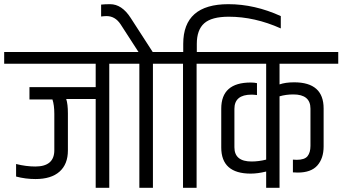

<svg xmlns="http://www.w3.org/2000/svg" viewBox="-44 -899 1639 919"><path d="M216 -354Q216 -396 207 -423H97V-482H414V-594H-24V-650H575V-594H479V0H414V-425H273Q281 -401 281 -356V-179Q281 -113 241 -77.5Q201 -42 126 -42Q78 -42 33 -54V-114Q81 -102 125 -102Q216 -102 216 -180Z M784 -650V-594H688V0H623V-594H527V-650H619L533 -783Q507 -822 466 -822Q456 -822 440 -820V-877Q458 -879 483 -879Q539 -879 581 -814L687 -650Z M833 -650V-689Q833 -879 1049 -879Q1175 -879 1300 -822V-763Q1175 -819 1051 -819Q969 -819 933.5 -787.5Q898 -756 898 -689V-650H993V-594H897V0H832V-594H736V-650Z M1381 -73 1358 -74V-135Q1364 -134 1376 -134Q1414 -134 1428 -151.5Q1442 -169 1442 -201V-379Q1442 -447 1360 -447Q1325 -447 1294 -438V0H1230V-78Q1190 -68 1156 -68Q1015 -68 1015 -193V-379Q1015 -504 1156 -504Q1174 -504 1186 -501V-444Q1170 -446 1160 -446Q1078 -446 1078 -378V-194Q1078 -126 1160 -126Q1194 -126 1230 -135V-594H945V-650H1575V-594H1294V-495Q1322 -505 1364 -505Q1505 -505 1505 -380V-198Q1505 -141 1475 -107Q1445 -73 1381 -73Z"/></svg>

Font: Khand
Style: Regular
Weight: 400
Designer: Devanagari: Sanchit Sawaria, Jyotish Sonowal; Latin: Satya Rajpurohit
Foundry: Indian Type Foundry
Version: Version 1.100;PS 1.0;hotconv 1.0.78;makeotf.lib2.5.61930; tt